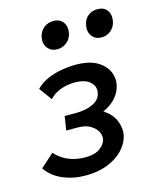

<svg xmlns="http://www.w3.org/2000/svg" viewBox="-111 -692 627 772"><g transform="rotate(-15 202.5 -306.0)"><path d="M151 11Q99 11 56 -7.5Q13 -26 -12 -62L44 -112Q66 -87 97.5 -73.5Q129 -60 169 -60Q207 -60 228.5 -75.5Q250 -91 255 -112Q258 -129 248.5 -145.5Q239 -162 219 -173Q199 -184 169 -184H121L130 -242H178Q219 -242 249 -256.5Q279 -271 283 -300Q287 -325 266.5 -343.5Q246 -362 203 -362Q173 -362 145 -352Q117 -342 98 -321L59 -374Q81 -396 109.5 -408Q138 -420 168.5 -425Q199 -430 223 -430Q283 -430 316 -409.5Q349 -389 360 -360Q371 -331 363 -303Q355 -273 332 -250.5Q309 -228 274.5 -215.5Q240 -203 200 -203L204 -238Q259 -238 290.5 -216Q322 -194 333.5 -163Q345 -132 339 -104Q332 -74 307.5 -47.5Q283 -21 243 -5Q203 11 151 11ZM172 -509Q145 -509 131 -528Q117 -547 123 -574Q128 -596 144.5 -609.5Q161 -623 185 -623Q211 -623 224.5 -605Q238 -587 233 -560Q229 -538 212 -523.5Q195 -509 172 -509ZM356 -509Q329 -509 315.5 -528.5Q302 -548 308 -574Q312 -596 328 -609.5Q344 -623 368 -623Q395 -623 408 -605Q421 -587 416 -560Q412 -538 395.5 -523.5Q379 -509 356 -509Z"/></g></svg>

Font: Ysabeau SemiBold
Style: Italic
Weight: 600
Italic angle: -12°
Designer: Christian Thalmann (Catharsis Fonts)
Version: Version 2.002